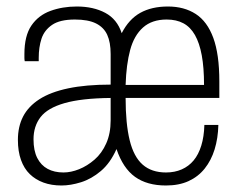

<svg xmlns="http://www.w3.org/2000/svg" viewBox="-20 -558 734 590"><path d="M169 12Q138 12 113.5 3Q89 -6 71.5 -23Q54 -40 44.5 -66.5Q35 -93 35 -128Q35 -169 51 -200Q67 -231 101 -253Q135 -275 189.5 -286.5Q244 -298 320 -298V-392Q320 -428 309.5 -451Q299 -474 275 -486Q251 -498 210 -498Q164 -498 140 -481.5Q116 -465 107.5 -439Q99 -413 99 -380V-370H56Q55 -375 55 -380Q55 -385 55 -392Q55 -448 76.5 -479.5Q98 -511 135 -524.5Q172 -538 216 -538Q267 -538 303.5 -518.5Q340 -499 354 -456Q376 -499 411 -518.5Q446 -538 496 -538Q546 -538 581.5 -515Q617 -492 635.5 -441.5Q654 -391 654 -308V-257H366Q366 -178 378.5 -127Q391 -76 418.5 -52Q446 -28 490 -28Q517 -28 538.5 -37.5Q560 -47 575 -65Q590 -83 598.5 -110.5Q607 -138 608 -174H651Q650 -133 639.5 -99Q629 -65 609 -40Q589 -15 559.5 -1.5Q530 12 490 12Q432 12 395 -14.5Q358 -41 338 -100Q319 -57 290 -32.5Q261 -8 229 2Q197 12 169 12ZM175 -28Q198 -28 223 -38Q248 -48 270.5 -67.5Q293 -87 306.5 -117.5Q320 -148 320 -188V-257Q230 -256 178 -241Q126 -226 104.5 -198Q83 -170 83 -130Q83 -95 94.5 -72.5Q106 -50 126.5 -39Q147 -28 175 -28ZM366 -297H607Q607 -350 600 -388Q593 -426 579 -450.5Q565 -475 543.5 -486.5Q522 -498 492 -498Q447 -498 419.5 -473.5Q392 -449 380 -404.5Q368 -360 366 -297Z"/></svg>

Font: Archivo Condensed Thin
Style: Regular
Weight: 250
Width: 3
Designer: Hector Gatti
Foundry: Omnibus-Type
Version: Version 2.001